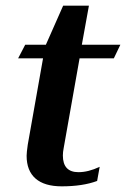

<svg xmlns="http://www.w3.org/2000/svg" viewBox="-20 -648 445 678"><path d="M74 -98Q74 -109 78 -137L132 -442H44L69 -490H142L203 -628H294L269 -490H405L382 -442H261L205 -126Q202 -111 202 -99Q202 -40 257 -40Q292 -40 332 -59L323 -9Q272 10 198 10Q137 10 105.5 -17.5Q74 -45 74 -98Z"/></svg>

Font: Fahkwang SemiBold
Style: Italic
Weight: 600
Italic angle: -10°
Version: Version 1.000; ttfautohint (v1.6)